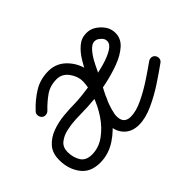

<svg xmlns="http://www.w3.org/2000/svg" viewBox="-86 -420 580 580"><g transform="rotate(-45 203.5 -130.5)"><path d="M68 -202Q63 -197 55.5 -196.5Q48 -196 43 -201Q38 -206 37.5 -213.5Q37 -221 42 -226Q65 -251 92.5 -268Q120 -285 155 -285Q192 -285 217 -255.5Q242 -226 242 -190Q242 -157 229 -120.5Q216 -84 192.5 -51.5Q169 -19 137.5 1.5Q106 22 70 22Q29 22 8.5 -5.5Q-12 -33 -12 -71Q-12 -101 3.5 -118.5Q19 -136 43 -145Q67 -154 94 -156.5Q121 -159 143 -159Q153 -159 176 -161.5Q199 -164 227.5 -169Q256 -174 283 -181.5Q310 -189 327.5 -199.5Q345 -210 345 -223Q345 -232 339.5 -238Q334 -244 327 -248Q322 -250 317 -250Q306 -250 295 -238Q284 -226 276 -211.5Q268 -197 264 -188Q249 -156 230.5 -121.5Q212 -87 205 -53Q205 -53 205 -53Q205 -53 205 -53Q204 -48 204 -42Q204 -11 234 -11Q257 -11 287 -25.5Q317 -40 345.5 -59Q374 -78 392 -91Q392 -91 392 -91Q392 -91 392 -91Q398 -95 405 -94Q412 -93 416 -87Q420 -81 419 -74Q418 -67 412 -63Q390 -47 359 -26.5Q328 -6 295 9Q262 24 234 24Q204 24 186.5 5.5Q169 -13 169 -42Q169 -50 171 -59Q171 -59 171 -59Q171 -59 171 -59Q178 -96 197 -132Q216 -168 232 -202Q240 -219 252 -238.5Q264 -258 280 -271.5Q296 -285 317 -285Q331 -285 343 -279Q359 -270 369.5 -255.5Q380 -241 380 -223Q380 -199 361 -182Q342 -165 312.5 -154Q283 -143 250 -136Q217 -129 188.5 -126.5Q160 -124 143 -124Q130 -124 109.5 -123Q89 -122 69.5 -117.5Q50 -113 36.5 -102Q23 -91 23 -71Q23 -48 33.5 -30.5Q44 -13 70 -13Q99 -13 124 -31Q149 -49 167.5 -76.5Q186 -104 196.5 -134.5Q207 -165 207 -190Q207 -211 192.5 -230.5Q178 -250 155 -250Q127 -250 106.5 -235.5Q86 -221 68 -202Q68 -202 68 -202Q68 -202 68 -202Z"/></g></svg>

Font: FRB American Cursive
Style: Italic
Weight: 400
Italic angle: -25°
Version: Version 2.0;Modular Font Editor K font №1